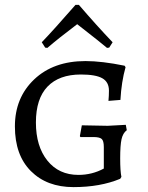

<svg xmlns="http://www.w3.org/2000/svg" viewBox="-20 -757 606 786"><path d="M315 -244 307 -200 309 -196H362C379.3 -196 390.8 -193.3 396.5 -188C402.2 -182.7 405 -171.7 405 -155V-67C389 -58.3 372.3 -51.8 355 -47.5C337.7 -43.2 319.7 -41 301 -41C247.7 -41 205.3 -60.5 174 -99.5C142.7 -138.5 127 -190.5 127 -255.5C127 -320.5 142.8 -369.5 174.5 -402.5C206.2 -435.5 251.7 -452 311 -452C351.7 -452 381 -446.8 399 -436.5C417 -426.2 426 -409.3 426 -386C426 -372 425.3 -358 424 -344L473 -348C475.7 -397.3 482.7 -442 494 -482L490 -488C428 -500.7 374.7 -507 330 -507C242.7 -507 172.7 -482 120 -432C67.3 -382 41 -317.8 41 -239.5C41 -161.2 62.8 -100.2 106.5 -56.5C150.2 -12.8 208.3 9 281 9C353.7 9 417.3 -2.3 472 -25L477 -33C473.7 -48.3 472 -73.7 472 -109C472 -144.3 473.8 -170.3 477.5 -187C481.2 -203.7 488.3 -216 499 -224L495 -246L421 -242ZM165 -562 174 -561C203.3 -586.3 244 -618.7 296 -658C362.7 -606 403.3 -573.7 418 -561L427 -562L441 -584C397.7 -629.3 351.7 -680.3 303 -737H289C229.7 -669 183.7 -618 151 -584Z"/></svg>

Font: Alegreya SC
Style: Regular
Weight: 400
Designer: Juan Pablo del Peral
Foundry: Juan Pablo del Peral
Version: Version 1.003